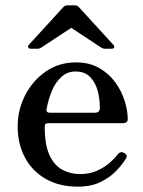

<svg xmlns="http://www.w3.org/2000/svg" viewBox="-20 -685 534 717"><path d="M270 12Q202 12 151.5 -16.5Q101 -45 73.5 -96Q46 -147 46 -213Q46 -275 74 -329.5Q102 -384 151 -418Q200 -452 264 -452Q314 -452 350.5 -431Q387 -410 410.5 -377.5Q434 -345 445.5 -308.5Q457 -272 457 -240Q457 -225 438 -225H163Q153 -225 150 -222Q147 -219 147 -211Q147 -144 165 -105.5Q183 -67 213 -51Q243 -35 279 -35Q315 -35 342.5 -47.5Q370 -60 389.5 -77Q409 -94 420 -109Q431 -122 445 -113Q459 -104 449 -91Q437 -71 413.5 -46.5Q390 -22 355 -5Q320 12 270 12ZM167 -264H334Q353 -264 353 -282Q353 -314 345 -345Q337 -376 317 -397Q297 -418 262 -418Q232 -418 210 -398.5Q188 -379 174.5 -347.5Q161 -316 154 -278Q151 -264 167 -264ZM95 -503Q88 -503 85.5 -508Q83 -513 88 -518L217 -659Q223 -665 232 -665H259Q268 -665 274 -659L403 -518Q408 -513 406.5 -508Q405 -503 397 -503H371Q367 -503 364 -504.5Q361 -506 357 -508L246 -581L135 -508Q131 -506 128.5 -504.5Q126 -503 121 -503Z"/></svg>

Font: Zen Old Mincho Medium
Style: Regular
Weight: 500
Designer: Yoshimichi Ohira
Foundry: Positype
Version: Version 1.500